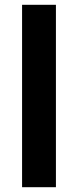

<svg xmlns="http://www.w3.org/2000/svg" viewBox="-20 -780 325 800"><path d="M213 0H72V-760H213Z"/></svg>

Font: Noto Sans Gurmukhi UI SemiCondensed
Style: Bold
Weight: 700
Width: 4
Designer: Jelle Bosma - Monotype Design Team
Foundry: Monotype Imaging Inc.
Version: Version 2.004; ttfautohint (v1.8.4.7-5d5b)